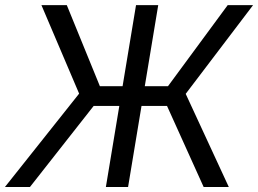

<svg xmlns="http://www.w3.org/2000/svg" viewBox="-47 -748 1033 768"><path d="M585.9 -727.5 465.3 0H376.5L497.1 -727.5ZM-27.3 0 269.5 -373.5 118.7 -727.5H220.2L352.5 -403.3H625L863.8 -727.5H965.3L695.8 -372.6L868.2 0H767.6L621.1 -324.2H327.6L72.8 0Z"/></svg>

Font: Inter 28pt
Style: Italic
Weight: 400
Italic angle: -9.3988°
Designer: Rasmus Andersson
Foundry: rsms
Version: Version 4.001;git-66647c0bb